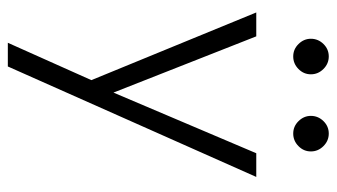

<svg xmlns="http://www.w3.org/2000/svg" viewBox="-200 -430 839 478"><g transform="rotate(90 219.0 -191.5)"><path d="M211 -55 362 -410.5H421L146 208H87L180 0L11.5 -410.5H71ZM313 -502.5Q295 -502.5 282 -515.8Q269 -529 269 -546.5Q269 -564.5 282 -577.8Q295 -591 313 -591Q331 -591 344.2 -577.8Q357.5 -564.5 357.5 -546.5Q357.5 -528.5 344.2 -515.5Q331 -502.5 313 -502.5ZM121 -502.5Q103 -502.5 90 -515.8Q77 -529 77 -546.5Q77 -564.5 90 -577.8Q103 -591 121 -591Q139 -591 152.2 -577.8Q165.5 -564.5 165.5 -546.5Q165.5 -528.5 152.2 -515.5Q139 -502.5 121 -502.5Z"/></g></svg>

Font: League Spartan Thin Light
Style: Regular
Weight: 300
Version: Version 2.002